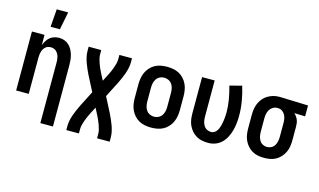

<svg xmlns="http://www.w3.org/2000/svg" viewBox="-108 -1088 2715 1635"><g transform="rotate(15 1250.0 -271.0)"><path d="M330 215V-320Q330 -333 328.5 -346Q327 -359 323.5 -371.5Q320 -384 313.5 -395Q307 -406 297.5 -415Q288 -424 275.5 -428Q263 -432 250 -432Q237 -432 224.5 -428Q212 -424 202.5 -415Q193 -406 186.5 -395Q180 -384 176.5 -371.5Q173 -359 171.5 -346Q170 -333 170 -320V0H59V-520H170V-430Q178 -450 189.5 -469Q201 -488 217.5 -501.5Q234 -515 255 -521.5Q276 -528 298 -528Q322 -528 344.5 -520Q367 -512 384.5 -495.5Q402 -479 413 -458Q424 -437 430.5 -414Q437 -391 439 -367.5Q441 -344 441 -320V215ZM202 -600 214 -757H315L284 -600Z M559 215V178Q559 153 564.5 127.5Q570 102 578.5 78Q587 54 597.5 30.5Q608 7 619 -16L689 -153L619 -289Q608 -312 597.5 -335.5Q587 -359 578.5 -383Q570 -407 564.5 -432.5Q559 -458 559 -483V-520H670V-483Q670 -463 675 -443.5Q680 -424 686.5 -405.5Q693 -387 701 -369Q709 -351 718 -333L750 -271L782 -333Q791 -351 799 -369Q807 -387 813.5 -405.5Q820 -424 825 -443.5Q830 -463 830 -483V-520H941V-483Q941 -458 935.5 -432.5Q930 -407 921.5 -383Q913 -359 902.5 -335.5Q892 -312 881 -289L811 -152L881 -16Q892 7 902.5 30.5Q913 54 921.5 78Q930 102 935.5 127.5Q941 153 941 178V215H830V178Q830 158 825 138.5Q820 119 813.5 100.5Q807 82 799 64Q791 46 782 28L750 -34L718 28Q709 46 701 64Q693 82 686.5 100.5Q680 119 675 138.5Q670 158 670 178V215Z M1250 8Q1223 8 1195.5 3Q1168 -2 1144 -15Q1120 -28 1101.5 -48.5Q1083 -69 1071.5 -93.5Q1060 -118 1055.5 -145.5Q1051 -173 1051 -200V-320Q1051 -347 1055.5 -374.5Q1060 -402 1071.5 -426.5Q1083 -451 1101.5 -471.5Q1120 -492 1144 -505Q1168 -518 1195.5 -523Q1223 -528 1250 -528Q1277 -528 1304.5 -523Q1332 -518 1356 -505Q1380 -492 1398.5 -471.5Q1417 -451 1428.5 -426.5Q1440 -402 1444.5 -374.5Q1449 -347 1449 -320V-200Q1449 -173 1444.5 -145.5Q1440 -118 1428.5 -93.5Q1417 -69 1398.5 -48.5Q1380 -28 1356 -15Q1332 -2 1304.5 3Q1277 8 1250 8ZM1250 -88Q1270 -88 1288.5 -97Q1307 -106 1318.5 -123Q1330 -140 1334 -160Q1338 -180 1338 -200V-320Q1338 -340 1334 -360Q1330 -380 1318.5 -397Q1307 -414 1288.5 -423Q1270 -432 1250 -432Q1230 -432 1211.5 -423Q1193 -414 1181.5 -397Q1170 -380 1166 -360Q1162 -340 1162 -320V-200Q1162 -180 1166 -160Q1170 -140 1181.5 -123Q1193 -106 1211.5 -97Q1230 -88 1250 -88Z M1754 8Q1727 8 1700 3Q1673 -2 1649.5 -15.5Q1626 -29 1608 -49.5Q1590 -70 1578.5 -94.5Q1567 -119 1563 -146Q1559 -173 1559 -200V-520H1670V-200Q1670 -180 1674 -160.5Q1678 -141 1688 -124Q1698 -107 1716 -97.5Q1734 -88 1754 -88Q1768 -88 1781 -96Q1794 -104 1802 -115.5Q1810 -127 1815.5 -140.5Q1821 -154 1824.5 -168Q1828 -182 1830.5 -196Q1833 -210 1834.5 -224.5Q1836 -239 1837 -253.5Q1838 -268 1838 -282Q1838 -340 1828 -397Q1818 -454 1802 -510L1908 -538Q1927 -476 1938 -412Q1949 -348 1949 -283Q1949 -250 1945.5 -217.5Q1942 -185 1933.5 -153.5Q1925 -122 1910 -92Q1895 -62 1872 -39Q1849 -16 1818 -4Q1787 8 1754 8Z M2246 8Q2219 8 2192 3Q2165 -2 2141.5 -15.5Q2118 -29 2100 -49.5Q2082 -70 2070.5 -94.5Q2059 -119 2055 -146Q2051 -173 2051 -200V-320Q2051 -346 2055 -372Q2059 -398 2069.5 -421.5Q2080 -445 2096.5 -465.5Q2113 -486 2135.5 -499.5Q2158 -513 2183 -520.5Q2208 -528 2234 -528H2250L2493 -520V-424L2397 -427Q2408 -417 2417 -404.5Q2426 -392 2431.5 -378.5Q2437 -365 2439 -350Q2441 -335 2441 -320V-200Q2441 -173 2437 -146Q2433 -119 2421.5 -94.5Q2410 -70 2392 -49.5Q2374 -29 2350.5 -15.5Q2327 -2 2300 3Q2273 8 2246 8ZM2246 -88Q2266 -88 2284 -97.5Q2302 -107 2312 -124Q2322 -141 2326 -160.5Q2330 -180 2330 -200V-320Q2330 -339 2327 -357.5Q2324 -376 2315 -392.5Q2306 -409 2290.5 -420Q2275 -431 2256 -432H2244Q2225 -432 2207.5 -421.5Q2190 -411 2180 -394.5Q2170 -378 2166 -358.5Q2162 -339 2162 -320V-200Q2162 -180 2166 -160.5Q2170 -141 2180 -124Q2190 -107 2208 -97.5Q2226 -88 2246 -88Z"/></g></svg>

Font: Iosevka Term Curly
Style: Bold
Weight: 700
Designer: Belleve Invis
Foundry: Belleve Invis
Version: Version 32.3.0